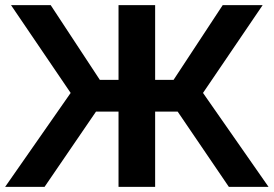

<svg xmlns="http://www.w3.org/2000/svg" viewBox="-29 -730 1069 750"><path d="M145 0 346 -294H434V0H577V-294H665L865 0H1020L764 -367L997 -710H841L649 -418H577V-710H434V-418H361L169 -710H14L247 -367L-9 0Z"/></svg>

Font: RT Raleway Bold
Style: Regular
Weight: 400
Designer: Matt McInerney, Pablo Impallari, Rodrigo Fuenzalida — Edited by Milan Moffatt in April 2016
Foundry: Matt McInerney, Pablo Impallari, Rodrigo Fuenzalida — Edited by Milan Moffatt in April 2016
Version: Version 3.001